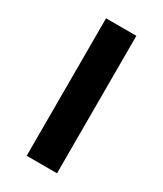

<svg xmlns="http://www.w3.org/2000/svg" viewBox="-156 -657 612 720"><g transform="rotate(30 150.0 -297.5)"><path d="M84 0H215.3V-595.2H84Z"/></g></svg>

Font: Now ExtraBold
Style: Regular
Weight: 800
Designer: Alfredo Marco Pradil
Foundry: Alfredo Marco Pradil
Version: Version 1.200;hotconv 1.0.109;makeotfexe 2.5.65596